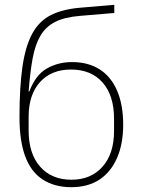

<svg xmlns="http://www.w3.org/2000/svg" viewBox="-20 -766 589 798"><path d="M276 12Q206 12 156.5 -20.5Q107 -53 83 -121Q72 -153 66.5 -192Q61 -231 61 -279Q61 -405 73.5 -490Q86 -575 114.5 -627Q143 -679 192 -703.5Q241 -728 314 -734L455 -746V-712L312 -700Q249 -695 209.5 -675Q170 -655 148 -617.5Q126 -580 115.5 -522.5Q105 -465 99 -386H102Q128 -455 175 -481.5Q222 -508 279 -508Q347 -508 394.5 -477.5Q442 -447 467 -388.5Q492 -330 492 -248Q492 -167 466 -108.5Q440 -50 392.5 -19Q345 12 276 12ZM277 -19Q358 -19 406 -73Q454 -127 454 -222V-272Q454 -369 406.5 -423Q359 -477 275 -477Q193 -477 146 -424.5Q99 -372 99 -281V-224Q99 -127 147 -73Q195 -19 277 -19Z"/></svg>

Font: IBM Plex Sans ExtraLight
Style: Regular
Weight: 250
Designer: Mike Abbink, Paul van der Laan, Pieter van Rosmalen
Foundry: Bold Monday
Version: Version 3.201